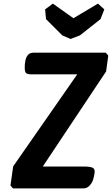

<svg xmlns="http://www.w3.org/2000/svg" viewBox="-20 -1044 620 1064"><path d="M230 -992 273 -1024 387 -943 523 -1024 558 -992 537 -938 423 -848 371 -828 325 -848 235 -938ZM117 -668Q117 -752 164 -752H566L580 -736L568 -648L217 -121H454Q486 -120 496.5 -112.5Q507 -105 504 -84.5Q501 -64 495.5 -47Q490 -30 476 -15Q462 0 442 0H52L38 -16L53 -122L408 -632H152Q126 -633 121.5 -642.5Q117 -652 117 -668Z"/></svg>

Font: Chau Philomene One
Style: Italic
Weight: 400
Designer: Vicente Lamonaca
Foundry: TipoType
Version: Version 1.001